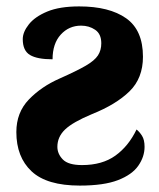

<svg xmlns="http://www.w3.org/2000/svg" viewBox="-20 -569 495 599"><path d="M229 10Q126 10 78.5 -34.5Q31 -79 31 -157Q31 -218 70 -258.5Q109 -299 166 -324Q220 -348 247.5 -364Q275 -380 285.5 -396Q296 -412 296 -434Q296 -463 277 -476Q258 -489 233 -489Q195 -489 169.5 -461Q144 -433 144 -384Q96 -384 73.5 -397.5Q51 -411 51 -447Q51 -469 70 -493Q89 -517 127.5 -533Q166 -549 227 -549Q321 -549 373.5 -512Q426 -475 426 -392Q426 -325 384 -284Q342 -243 267 -213Q207 -188 183 -165Q159 -142 159 -111Q159 -89 176 -71.5Q193 -54 236 -54Q299 -54 340 -83.5Q381 -113 406 -165Q415 -158 423 -145.5Q431 -133 431 -111Q431 -80 411.5 -52Q392 -24 348 -7Q304 10 229 10Z"/></svg>

Font: Noto Serif Condensed Black
Style: Regular
Weight: 900
Width: 3
Designer: Monotype Design Team
Foundry: Monotype Imaging Inc.
Version: Version 2.015; ttfautohint (v1.8.4.7-5d5b)